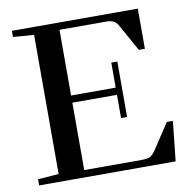

<svg xmlns="http://www.w3.org/2000/svg" viewBox="-76 -737 797 811"><g transform="rotate(-10 322.5 -331.5)"><path d="M27.3 0V-26.4L116.7 -33.2V-629.9L27.3 -636.7V-663.1H567.4V-490.7H541.5L478.5 -604Q469.7 -620.1 458.5 -626.2Q447.3 -632.3 424.8 -632.3H226.1V-350.6H417.5V-458H443.4V-220.2H417.5V-319.8H226.1V-30.8H472.2Q496.1 -30.8 508.1 -36.6Q520 -42.5 530.8 -58.1L605 -170.4H630.9L612.8 0Z"/></g></svg>

Font: Elstob 14pt Medium
Style: Regular
Weight: 500
Designer: Peter S. Baker
Version: Version 1.015